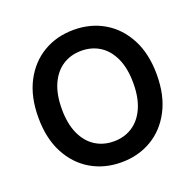

<svg xmlns="http://www.w3.org/2000/svg" viewBox="-130 -873 1035 1018"><g transform="rotate(-20 387.5 -363.5)"><path d="M53.3 -363.6Q53.3 -481.2 97.1 -564.8Q141 -648.4 216.4 -692.8Q291.9 -737.2 387.4 -737.2Q483 -737.2 558.4 -692.8Q633.9 -648.4 677.7 -564.8Q721.6 -481.2 721.6 -363.6Q721.6 -246.1 677.7 -162.5Q633.9 -78.8 558.4 -34.4Q483 9.9 387.4 9.9Q291.9 9.9 216.4 -34.6Q141 -79.2 97.1 -162.8Q53.3 -246.4 53.3 -363.6ZM589.1 -363.6Q589.1 -446.4 563.4 -503.4Q537.6 -560.4 492.2 -589.7Q446.7 -619 387.4 -619Q328.1 -619 282.7 -589.7Q237.2 -560.4 211.5 -503.4Q185.7 -446.4 185.7 -363.6Q185.7 -280.9 211.5 -223.9Q237.2 -166.9 282.7 -137.6Q328.1 -108.3 387.4 -108.3Q446.7 -108.3 492.2 -137.6Q537.6 -166.9 563.4 -223.9Q589.1 -280.9 589.1 -363.6Z"/></g></svg>

Font: DeltaSans SemiBold
Style: Regular
Weight: 600
Designer: Rasmus Andersson
Foundry: rsms
Version: Version 3.012